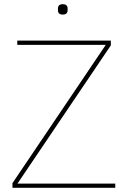

<svg xmlns="http://www.w3.org/2000/svg" viewBox="-20 -891 595 911"><path d="M254.9 -842.8V-850.1Q254.9 -871.1 277.8 -871.1Q300.8 -871.1 300.8 -850.1V-842.8Q300.8 -821.8 277.8 -821.8Q254.9 -821.8 254.9 -842.8ZM39.1 0V-22L481.9 -678.2H62V-698.2H505.9V-675.8L63 -20H526.9V0Z"/></svg>

Font: Anuphan Thin
Style: Regular
Weight: 250
Designer: Mike Abbink, Paul van der Laan, Pieter van Rosmalen, Mint Tantisuwanna
Foundry: Bold Monday; Cadson Demak
Version: Version 3.002;hotconv 1.0.109;makeotfexe 2.5.65596